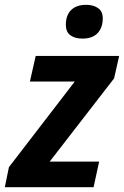

<svg xmlns="http://www.w3.org/2000/svg" viewBox="-40 -776 514 796"><path d="M-3 -83 270 -438H84L108 -544H454L433 -451L166 -106H371L348 0H-20ZM233 -673Q233 -713 255 -734.5Q277 -756 317 -756Q347 -756 366.5 -742.5Q386 -729 386 -700Q386 -661 364.5 -638.5Q343 -616 302 -616Q270 -616 251.5 -630Q233 -644 233 -673Z"/></svg>

Font: Noto Sans Display
Style: Bold Italic
Weight: 700
Italic angle: -12°
Designer: Monotype Design team
Foundry: Monotype Imaging Inc.
Version: Version 1.000